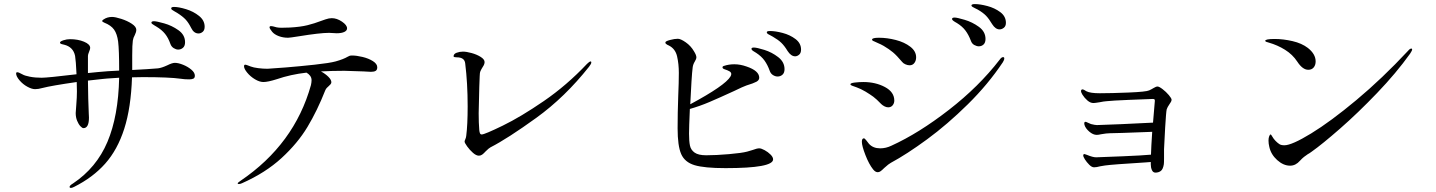

<svg xmlns="http://www.w3.org/2000/svg" viewBox="-20 -859 7040 941"><path d="M983 -728Q983 -711 973.5 -703Q964 -695 953 -695Q930 -695 917 -722Q904 -748 889.5 -763.5Q875 -779 848 -796Q843 -799 835 -803.5Q827 -808 823 -811Q819 -814 819 -818Q819 -825 833 -825Q856 -825 892 -814Q928 -803 955.5 -781Q983 -759 983 -728ZM935 -488Q935 -477 927.5 -473.5Q920 -470 907 -470Q884 -470 866 -473Q810 -481 680 -481Q645 -481 627 -480Q622 -331 589 -228Q556 -125 495.5 -57Q435 11 343 57Q333 62 328 62Q321 62 321 57Q321 50 338 40Q453 -37 506.5 -163.5Q560 -290 564 -478Q524 -476 504 -474L483 -472Q464 -470 411 -464Q412 -368 415 -304Q416 -295 416 -283Q416 -231 389 -231Q383 -231 374 -240.5Q365 -250 358 -267Q351 -284 351 -305Q351 -310 354 -346.5Q357 -383 357 -411Q357 -441 356 -457Q231 -439 189 -428Q168 -422 152 -422Q136 -422 114 -434Q92 -446 75.5 -465.5Q59 -485 59 -499Q59 -505 65 -505Q71 -505 91 -494Q101 -488 126.5 -483Q152 -478 184 -478Q213 -478 355 -495Q352 -562 348 -585Q339 -629 294 -640Q293 -640 283.5 -642.5Q274 -645 274 -650Q274 -656 290.5 -661.5Q307 -667 323 -667Q362 -667 392 -654.5Q422 -642 422 -624Q422 -618 416.5 -605Q411 -592 411 -585V-518V-501Q457 -506 509 -510L564 -513Q564 -614 559 -655Q554 -693 539 -714Q524 -735 491 -748Q481 -752 481 -756Q481 -760 488 -764Q506 -776 529 -776Q545 -776 574.5 -766.5Q604 -757 626 -742.5Q648 -728 648 -713Q648 -702 641 -688Q633 -674 631 -660Q628 -640 628 -587V-542V-516Q708 -520 754 -524Q772 -526 800 -539Q824 -551 837 -551Q854 -551 877.5 -541.5Q901 -532 918 -517.5Q935 -503 935 -488ZM722 -748Q722 -755 735 -755Q747 -755 784.5 -744.5Q822 -734 854.5 -711Q887 -688 887 -652Q887 -634 877 -625Q867 -616 853 -616Q843 -616 831.5 -623Q820 -630 815 -644Q805 -673 789 -693Q773 -713 746 -729Q743 -731 736 -735Q729 -739 725.5 -742Q722 -745 722 -748Z M1314 -703Q1301 -719 1301 -725Q1301 -731 1308 -731Q1313 -731 1321 -729Q1329 -727 1336 -725Q1346 -723 1360 -723Q1388 -723 1400 -724Q1453 -727 1487 -735.5Q1521 -744 1555 -757Q1558 -758 1575 -764Q1592 -770 1606 -770Q1631 -770 1656 -753Q1681 -736 1681 -720Q1681 -709 1667.5 -702.5Q1654 -696 1630 -696L1593 -698Q1548 -698 1444 -681Q1400 -674 1392 -674Q1367 -674 1346 -682Q1325 -690 1314 -703ZM1829 -529Q1829 -517 1821.5 -512Q1814 -507 1798 -507L1761 -509Q1686 -512 1668 -512Q1608 -512 1553 -509Q1575 -497 1589.5 -482.5Q1604 -468 1604 -456Q1604 -451 1600 -446Q1596 -441 1591 -437Q1589 -435 1583 -429.5Q1577 -424 1574 -416Q1535 -317 1487 -237Q1439 -157 1360 -84.5Q1281 -12 1166 39Q1157 43 1151 43Q1145 43 1145 40Q1145 36 1159 27Q1423 -152 1504 -442Q1507 -456 1507 -466Q1507 -478 1500 -487.5Q1493 -497 1482 -503Q1404 -494 1337 -471Q1293 -457 1271 -457Q1252 -457 1229.5 -470.5Q1207 -484 1191.5 -503Q1176 -522 1176 -534Q1176 -542 1182 -542Q1185 -542 1194.5 -538.5Q1204 -535 1209 -533Q1222 -528 1245.5 -525Q1269 -522 1291 -522Q1314 -523 1381.5 -528.5Q1449 -534 1522.5 -542Q1596 -550 1625 -558Q1664 -569 1684 -581Q1689 -584 1693.5 -585.5Q1698 -587 1705 -587Q1727 -587 1756.5 -580Q1786 -573 1807.5 -559.5Q1829 -546 1829 -529Z M2257 -165Q2257 -169 2260.5 -176.5Q2264 -184 2265 -193Q2272 -247 2272 -338Q2272 -452 2260 -548Q2257 -578 2219 -578Q2213 -578 2208 -579Q2203 -580 2203 -583Q2203 -595 2218 -600.5Q2233 -606 2249 -606Q2266 -606 2291.5 -599Q2317 -592 2336 -580Q2355 -568 2355 -555Q2355 -544 2346 -531Q2339 -520 2335 -511Q2331 -502 2331 -485L2329 -432Q2326 -321 2326 -304Q2326 -256 2329 -221Q2330 -211 2332.5 -205.5Q2335 -200 2341 -200Q2355 -200 2443.5 -243Q2532 -286 2645 -363.5Q2758 -441 2857 -546Q2869 -558 2875 -558Q2878 -558 2878 -553Q2878 -546 2867 -532Q2749 -383 2608.5 -281.5Q2468 -180 2384 -137Q2376 -133 2360 -117Q2351 -107 2343.5 -101.5Q2336 -96 2327 -96Q2314 -96 2298 -110Q2282 -124 2269.5 -141.5Q2257 -159 2257 -165Z M3906 -616Q3906 -599 3896.5 -591Q3887 -583 3877 -583Q3857 -583 3840 -609Q3825 -634 3809.5 -649Q3794 -664 3768 -679Q3762 -683 3753.5 -687Q3745 -691 3741.5 -694Q3738 -697 3738 -701Q3738 -707 3754 -707Q3780 -707 3816 -697.5Q3852 -688 3879 -667.5Q3906 -647 3906 -616ZM3769 -78Q3769 -35 3536 -35Q3432 -35 3384 -49.5Q3336 -64 3318.5 -104Q3301 -144 3301 -230Q3301 -306 3304 -387Q3307 -456 3307 -502Q3307 -545 3298.5 -582.5Q3290 -620 3258 -636Q3255 -637 3250.5 -639.5Q3246 -642 3243.5 -644.5Q3241 -647 3241 -651Q3241 -657 3263.5 -663Q3286 -669 3302 -669Q3316 -669 3341 -651.5Q3366 -634 3381 -608Q3393 -589 3393 -578Q3393 -570 3385 -557Q3377 -544 3375 -530Q3372 -508 3369 -459.5Q3366 -411 3363 -348Q3534 -440 3560 -484Q3564 -491 3564 -496Q3564 -504 3556 -509Q3548 -514 3530 -520Q3521 -523 3521 -529Q3521 -534 3528 -536Q3552 -544 3579 -544Q3608 -544 3639 -533Q3701 -512 3701 -478Q3701 -466 3687.5 -458.5Q3674 -451 3638 -440Q3623 -435 3578 -413Q3504 -379 3457 -359Q3410 -339 3361 -325Q3357 -233 3357 -204Q3357 -167 3361.5 -145.5Q3366 -124 3384.5 -111Q3403 -98 3441 -98Q3489 -98 3552.5 -103.5Q3616 -109 3642 -116L3669 -124Q3690 -132 3701 -132Q3711 -132 3727.5 -123Q3744 -114 3756.5 -101.5Q3769 -89 3769 -78ZM3825 -520Q3825 -502 3815 -493Q3805 -484 3791 -484Q3780 -484 3768.5 -491Q3757 -498 3752 -513Q3742 -541 3727 -562Q3712 -583 3686 -600Q3683 -602 3673 -608Q3663 -614 3663 -620Q3663 -626 3675 -626Q3689 -626 3726 -614.5Q3763 -603 3794 -579Q3825 -555 3825 -520Z M4843 -740Q4827 -767 4812.5 -782Q4798 -797 4772 -812Q4765 -816 4758 -819Q4751 -822 4746 -825.5Q4741 -829 4741 -832Q4741 -839 4758 -839Q4783 -839 4819 -829.5Q4855 -820 4882.5 -799.5Q4910 -779 4910 -747Q4910 -731 4900 -723Q4890 -715 4879 -715Q4859 -715 4843 -740ZM4738 -660Q4727 -689 4711.5 -709.5Q4696 -730 4670 -746Q4668 -747 4660.5 -751.5Q4653 -756 4649.5 -759.5Q4646 -763 4646 -766Q4646 -773 4659 -773Q4670 -773 4707.5 -762Q4745 -751 4777.5 -727.5Q4810 -704 4810 -668Q4810 -650 4800.5 -641Q4791 -632 4777 -632Q4767 -632 4755 -638.5Q4743 -645 4738 -660ZM4401 -556Q4375 -587 4356.5 -602.5Q4338 -618 4311 -634Q4297 -642 4283.5 -647.5Q4270 -653 4265 -656Q4264 -656 4259 -658.5Q4254 -661 4254 -665Q4254 -674 4288 -674Q4328 -674 4370.5 -663Q4413 -652 4441.5 -630Q4470 -608 4470 -578Q4470 -562 4461.5 -550.5Q4453 -539 4438 -539Q4428 -539 4417 -544Q4406 -549 4401 -556ZM4259 -29Q4239 -54 4221.5 -99Q4204 -144 4204 -164Q4204 -181 4214 -181Q4218 -181 4225 -172Q4232 -163 4239 -154Q4259 -132 4294 -132Q4322 -132 4349 -145Q4483 -206 4630.5 -320.5Q4778 -435 4879 -566Q4888 -579 4896 -579Q4902 -579 4902 -573Q4902 -565 4895 -554Q4823 -446 4723 -347.5Q4623 -249 4523.5 -176Q4424 -103 4346 -61Q4336 -56 4314 -36Q4303 -25 4296 -20Q4289 -15 4282 -15Q4270 -15 4259 -29ZM4299 -349Q4275 -374 4260 -385Q4245 -396 4222 -410Q4198 -424 4179.5 -430.5Q4161 -437 4156 -439Q4148 -442 4148 -446Q4148 -452 4169.5 -454.5Q4191 -457 4211 -457Q4271 -457 4317 -432.5Q4363 -408 4363 -366Q4363 -353 4355 -343Q4347 -333 4333 -333Q4324 -333 4314.5 -338Q4305 -343 4299 -349Z M5722 -370Q5722 -364 5717.5 -357.5Q5713 -351 5712 -349Q5701 -333 5698 -323Q5695 -310 5690.5 -234Q5686 -158 5685 -128V-84Q5685 -61 5684 -54Q5680 -29 5669 -21Q5658 -13 5643 -13Q5631 -13 5625.5 -25.5Q5620 -38 5620 -53V-65L5594 -63Q5432 -53 5396 -48L5372 -44Q5354 -39 5342 -39Q5331 -39 5318.5 -51.5Q5306 -64 5297 -78Q5289 -91 5289 -97Q5289 -104 5295 -104Q5297 -104 5307 -100Q5336 -88 5352 -88Q5385 -89 5481.5 -93Q5578 -97 5621 -101Q5621 -116 5623 -148L5627 -213Q5611 -213 5603 -212Q5449 -206 5420 -206Q5404 -206 5376 -201Q5364 -198 5355 -198Q5337 -198 5318.5 -214Q5300 -230 5295 -247Q5294 -250 5294 -254Q5294 -262 5300 -262Q5303 -262 5311 -258Q5319 -254 5327 -251Q5347 -246 5356 -246Q5391 -247 5475.5 -250.5Q5560 -254 5631 -258Q5640 -359 5640 -365Q5640 -370 5638 -372Q5636 -374 5629 -374Q5596 -373 5513 -369.5Q5430 -366 5403 -363Q5389 -362 5370 -358Q5346 -354 5339 -354Q5324 -354 5309.5 -366.5Q5295 -379 5285 -395Q5278 -407 5278 -412Q5278 -416 5280 -418.5Q5282 -421 5285 -421Q5289 -421 5295 -417.5Q5301 -414 5304 -412Q5323 -402 5370 -402Q5426 -402 5511.5 -405.5Q5597 -409 5612 -416Q5623 -421 5634.5 -428Q5646 -435 5653 -435Q5661 -435 5678 -422Q5695 -409 5708.5 -393Q5722 -377 5722 -370Z M6338 -557Q6315 -592 6278 -615Q6241 -638 6199 -650Q6191 -652 6186 -654Q6181 -656 6181 -659Q6181 -668 6227 -668Q6269 -668 6314.5 -657.5Q6360 -647 6390 -624Q6428 -594 6428 -558Q6428 -540 6418.5 -528.5Q6409 -517 6392 -517Q6364 -517 6338 -557ZM6197 -170Q6197 -183 6200.5 -191.5Q6204 -200 6207 -200Q6210 -200 6216 -189Q6222 -178 6232 -168Q6242 -158 6250.5 -152.5Q6259 -147 6275 -147Q6311 -147 6406 -205Q6501 -263 6627.5 -368.5Q6754 -474 6881 -610Q6890 -621 6897 -621Q6901 -621 6901 -617Q6901 -611 6891 -596Q6823 -501 6729 -403Q6635 -305 6547.5 -228.5Q6460 -152 6409 -116Q6397 -107 6389 -103Q6380 -97 6371 -90Q6362 -83 6351 -71Q6330 -47 6303 -47Q6270 -47 6239.5 -74.5Q6209 -102 6201 -139Q6197 -155 6197 -170Z"/></svg>

Font: Shippori Mincho
Style: Regular
Weight: 400
Designer: FONTDASU
Foundry: FONTDASU / Google Inc. / but / Adobe
Version: Version 3.110; ttfautohint (v1.8.3)